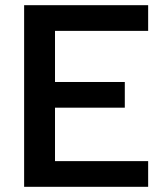

<svg xmlns="http://www.w3.org/2000/svg" viewBox="-20 -720 645 740"><path d="M551 -601H192V-404H461V-305H192V-99H551V0H73V-700H551Z"/></svg>

Font: Albert Sans SemiBold
Style: Regular
Weight: 600
Designer: Andreas Rasmussen
Foundry: a.Foundry
Version: Version 1.025